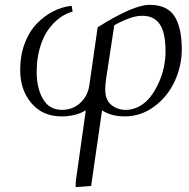

<svg xmlns="http://www.w3.org/2000/svg" viewBox="-20 -476 776 790"><path d="M63 -189Q63 -247.6 81.5 -296.9Q100.1 -346.2 130.9 -378.2Q161.6 -410.2 198.7 -429.2Q235.8 -448.2 274.9 -452.1L278.8 -428.2Q250.5 -420.9 224.6 -401.6Q198.7 -382.3 177.5 -352.3Q156.2 -322.3 143.6 -277.6Q130.9 -232.9 130.9 -180.2Q130.9 -112.8 157 -68.4Q183.1 -23.9 234.9 -23.9Q259.8 -23.9 282.7 -33.9Q305.7 -43.9 324.7 -68.6Q343.8 -93.3 348.1 -128.9L381.8 -363.8Q528.8 -456.1 595.2 -456.1Q668 -456.1 698 -409.2Q728 -362.3 728 -273.9Q728 -204.6 698.7 -141.4Q669.4 -78.1 614.5 -37.6Q559.6 2.9 493.2 2.9Q437.5 2.9 399.9 -22L355 289.1L291 293.9L292 269L333 -22Q291 2.9 232.9 2.9Q155.8 2.9 109.4 -51.3Q63 -105.5 63 -189ZM413.1 -106.9Q413.1 -64.9 438 -44.4Q462.9 -23.9 498 -23.9Q527.3 -23.9 554 -38.8Q580.6 -53.7 599.6 -78.6Q618.7 -103.5 632.8 -134.8Q647 -166 654.1 -199.2Q661.1 -232.4 661.1 -264.2Q661.1 -305.7 654.3 -335Q647.5 -364.3 634.3 -380.6Q621.1 -397 604 -404.1Q586.9 -411.1 564 -411.1Q520.5 -411.1 450.2 -372.1L416 -147.9Q413.1 -126 413.1 -106.9Z"/></svg>

Font: Dehuti Alt
Style: Italic
Weight: 400
Version: Version 1.2